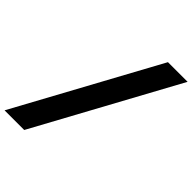

<svg xmlns="http://www.w3.org/2000/svg" viewBox="-373 -976 1209 1209"><g transform="rotate(45 232.0 -371.0)"><path d="M-112 100 401 -842H576L63 100Z"/></g></svg>

Font: Montserrat ExtraBold
Style: Italic
Weight: 800
Italic angle: -11.3°
Designer: Julieta Ulanovsky
Foundry: Julieta Ulanovsky
Version: Version 9.000; ttfautohint (v1.8.4.7-5d5b)